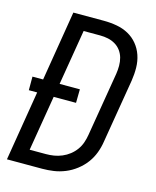

<svg xmlns="http://www.w3.org/2000/svg" viewBox="-111 -812 722 888"><g transform="rotate(15 250.0 -367.5)"><path d="M8 0 63 -335H23V-400H74L129 -735H275Q307 -735 337.5 -729.5Q368 -724 393.5 -710Q419 -696 437.5 -673.5Q456 -651 465.5 -623Q475 -595 475.5 -564Q476 -533 471 -501L420 -195Q416 -168 406 -141Q396 -114 378.5 -90.5Q361 -67 337 -48.5Q313 -30 286 -19Q259 -8 231.5 -4Q204 0 177 0ZM98 -70H176Q195 -70 214 -73Q233 -76 252 -84Q271 -92 287 -104.5Q303 -117 315 -133.5Q327 -150 333.5 -169Q340 -188 343 -207L394 -513Q397 -532 397 -552Q397 -572 392 -590Q387 -608 376 -623Q365 -638 349 -647.5Q333 -657 314.5 -661Q296 -665 276 -665H197L153 -400H250L249 -335H142Z"/></g></svg>

Font: Iosevka Algr
Style: Italic
Weight: 400
Italic angle: -9°
Monospace: yes
Designer: Belleve Invis
Foundry: Belleve Invis
Version: Version 26.0.2; ttfautohint (v1.8.3)